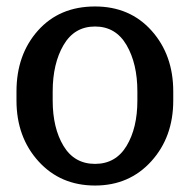

<svg xmlns="http://www.w3.org/2000/svg" viewBox="-20 -562 588 594"><path d="M31 -251V-279Q31 -393 97.5 -467.5Q164 -542 274 -542Q382 -542 449 -467Q516 -392 516 -279V-251Q516 -138 448 -63Q380 12 274 12Q167 12 99 -63Q31 -138 31 -251ZM405 -251V-279Q405 -365 371.5 -422.5Q338 -480 274 -480Q210 -480 176.5 -422.5Q143 -365 143 -279V-251Q143 -166 176.5 -110.5Q210 -55 274 -55Q338 -55 371.5 -110.5Q405 -166 405 -251Z"/></svg>

Font: Coupeur_Texte
Style: Regular
Weight: 400
Designer: Léa Rolland
Version: Version 1.000;PS 001.000;hotconv 1.0.88;makeotf.lib2.5.64775